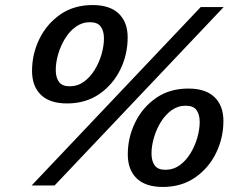

<svg xmlns="http://www.w3.org/2000/svg" viewBox="-20 -735 954 761"><path d="M105.5 0 775.5 -707H866.5L196.5 0ZM347 -715Q415.5 -715 450.8 -681Q486 -647 486 -586.5Q486 -519 456.8 -459.2Q427.5 -399.5 373.5 -362.2Q319.5 -325 246 -325Q177.5 -325 142.2 -359Q107 -393 107 -454Q107 -521 136.2 -580.8Q165.5 -640.5 219.2 -677.8Q273 -715 347 -715ZM256 -393Q287.5 -393 312.5 -411Q337.5 -429 355.2 -458Q373 -487 382.5 -520Q392 -553 392 -582.5Q392 -612.5 379.2 -629.8Q366.5 -647 336.5 -647Q305.5 -647 280.5 -629Q255.5 -611 237.8 -582Q220 -553 210.5 -520Q201 -487 201 -457.5Q201 -427.5 213.8 -410.2Q226.5 -393 256 -393ZM726.5 -384Q795 -384 830.2 -350Q865.5 -316 865.5 -255.5Q865.5 -188 836.2 -128.2Q807 -68.5 753 -31.2Q699 6 625.5 6Q557 6 521.8 -28Q486.5 -62 486.5 -123Q486.5 -190 515.8 -249.8Q545 -309.5 598.8 -346.8Q652.5 -384 726.5 -384ZM635.5 -62Q667 -62 692 -80Q717 -98 734.8 -127Q752.5 -156 762 -189Q771.5 -222 771.5 -251.5Q771.5 -281.5 758.8 -298.8Q746 -316 716 -316Q685 -316 660 -298Q635 -280 617.2 -251Q599.5 -222 590 -189Q580.5 -156 580.5 -126.5Q580.5 -96.5 593.2 -79.2Q606 -62 635.5 -62Z"/></svg>

Font: Newsreader 6pt Medium
Style: Italic
Weight: 500
Italic angle: -17°
Designer: Hugues Gentile
Foundry: Production Type
Version: Version 1.003; ttfautohint (v1.8.3)